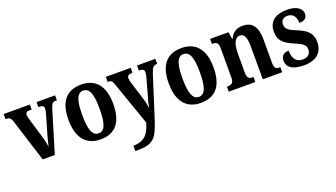

<svg xmlns="http://www.w3.org/2000/svg" viewBox="-65 -1079 3223 1839"><g transform="rotate(-20 1546.0 -159.5)"><path d="M71 -437 209 0H332L457 -412C474 -470 485 -485 512 -485H530V-536H341V-485H354C384 -485 397 -472 397 -452C397 -433 393 -417 386 -393L330 -200C319 -162 310 -122 304 -96C299 -129 288 -175 275 -219L219 -406C214 -421 210 -436 210 -452C210 -473 222 -485 251 -485H273V-536H6V-485C44 -485 58 -476 71 -437Z M797 10C948 10 1026 -82 1026 -270C1026 -457 940 -548 800 -548C649 -548 570 -457 570 -270C570 -82 656 10 797 10ZM799 -51C734 -51 710 -126 710 -270C710 -414 733 -487 798 -487C863 -487 887 -414 887 -270C887 -126 864 -51 799 -51Z M1070 174V229H1085C1260 229 1291 183 1351 -3L1482 -414C1500 -469 1517 -485 1549 -485H1552V-536H1365V-485H1369C1404 -483 1419 -476 1419 -450C1419 -434 1415 -411 1410 -396L1357 -206C1348 -175 1340 -145 1335 -111C1332 -140 1322 -187 1306 -237L1256 -398C1250 -419 1246 -436 1246 -450C1246 -473 1259 -485 1297 -485H1301V-536H1047V-485H1051C1080 -485 1092 -478 1106 -437L1261 7C1233 107 1190 174 1070 174Z M1819 10C1970 10 2048 -82 2048 -270C2048 -457 1962 -548 1822 -548C1671 -548 1592 -457 1592 -270C1592 -82 1678 10 1819 10ZM1821 -51C1756 -51 1732 -126 1732 -270C1732 -414 1755 -487 1820 -487C1885 -487 1909 -414 1909 -270C1909 -126 1886 -51 1821 -51Z M2105 0H2376V-51H2372C2334 -51 2312 -59 2312 -116V-311C2312 -393 2330 -469 2388 -469C2437 -469 2452 -418 2452 -333V0H2650V-51H2646C2607 -51 2589 -60 2589 -122V-354C2589 -490 2539 -548 2446 -548C2376 -548 2339 -519 2313 -463H2309L2297 -536H2110V-485H2114C2152 -485 2175 -476 2175 -420V-120C2175 -60 2150 -51 2111 -51H2105Z M2874 10C2998 10 3065 -55 3065 -158C3065 -252 3011 -292 2918 -330C2839 -362 2813 -381 2813 -427C2813 -467 2839 -491 2882 -491C2932 -491 2966 -455 2966 -388C3021 -388 3047 -411 3047 -453C3047 -501 3001 -547 2894 -547C2782 -547 2707 -496 2707 -392C2707 -299 2755 -260 2857 -217C2930 -186 2960 -166 2960 -122C2960 -78 2935 -47 2877 -47C2814 -47 2778 -92 2778 -173C2737 -173 2699 -154 2699 -101C2699 -34 2749 10 2874 10Z"/></g></svg>

Font: Noto Serif Condensed
Style: Bold
Weight: 700
Width: 3
Designer: Monotype Design Team
Foundry: Monotype Imaging Inc.
Version: Version 2.015